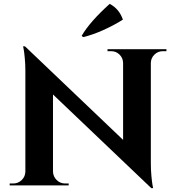

<svg xmlns="http://www.w3.org/2000/svg" viewBox="-20 -953 905 987"><path d="M407.2 -762.2 399.9 -769Q441.9 -841.3 543.9 -933.1Q592.8 -907.7 611.8 -852.1Q565.4 -822.8 510.3 -798.1Q455.1 -773.4 407.2 -762.2ZM532.7 -700.2H835.9L835.4 -689.9H817.4Q792 -689.9 774.2 -672.6Q756.3 -655.3 755.4 -630.4V-113.8Q755.4 -80.6 758.3 -48.6Q761.2 -16.6 764.2 -1L767.1 14.2H757.8L252.4 -467.3V-70.3Q253.4 -45.4 271.2 -27.6Q289.1 -9.8 314.5 -9.8H333V0H29.8V-9.8H48.3Q73.7 -9.8 91.8 -27.6Q109.9 -45.4 110.4 -70.8V-589.8Q110.4 -623 107.4 -654.3Q104.5 -685.5 101.6 -700.2L98.6 -714.8H108.4L612.8 -233.9V-629.4Q612.3 -654.8 594.5 -672.4Q576.7 -689.9 551.3 -689.9H532.7Z"/></svg>

Font: Cinzel Bold
Style: Regular
Weight: 700
Designer: Natanael Gama
Version: Version 1.001;PS 001.001;hotconv 1.0.56;makeotf.lib2.0.21325